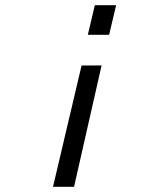

<svg xmlns="http://www.w3.org/2000/svg" viewBox="-20 -519 570 739"><path d="M400 -385H318L345 -499H427ZM265 200H184L294 -267H371Z"/></svg>

Font: Panefresco 400wt
Style: Italic
Weight: 400
Foundry: Campivisivi & Chank Co
Version: Version 1.001